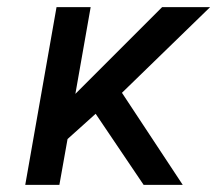

<svg xmlns="http://www.w3.org/2000/svg" viewBox="-20 -520 611 540"><path d="M139 -500H235L192 -256L436 -500H571L323 -259L494 0H384L249 -200L170 -129L147 0H51Z"/></svg>

Font: Overused Grotesk Medium
Style: Italic
Weight: 500
Italic angle: -10°
Version: Version 0.003